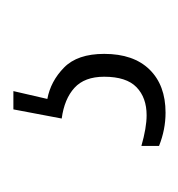

<svg xmlns="http://www.w3.org/2000/svg" viewBox="-10 -40 273 294"><g transform="rotate(-90 127.0 107.5)"><path d="M102 224Q76 224 51 214V187Q79 195 98 195Q125 195 141 179.5Q157 164 157 130Q157 100 140 84.5Q123 69 93 65L107 -9H135L123 43Q150 48 171 68.5Q192 89 192 130Q192 175 168 199.5Q144 224 102 224Z"/></g></svg>

Font: Noto Serif ExtraCondensed ExtraLight
Style: Regular
Weight: 200
Width: 2
Designer: Monotype Design Team
Foundry: Monotype Imaging Inc.
Version: Version 2.015